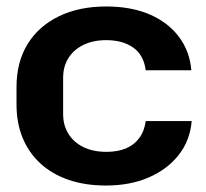

<svg xmlns="http://www.w3.org/2000/svg" viewBox="-20 -563 636 593"><path d="M307 10Q243 10 192 -7.5Q141 -25 105 -58Q69 -91 50 -137Q31 -183 31 -240V-294Q31 -371 65 -426.5Q99 -482 161.5 -512.5Q224 -543 308 -543Q385 -543 442 -518.5Q499 -494 532.5 -449.5Q566 -405 571 -346H430Q424 -393 391.5 -416Q359 -439 308 -439Q268 -439 238 -424.5Q208 -410 191.5 -384Q175 -358 175 -323V-210Q175 -176 191.5 -149.5Q208 -123 238 -108.5Q268 -94 309 -94Q343 -94 368.5 -104.5Q394 -115 410 -136.5Q426 -158 430 -189H572Q567 -129 532 -84.5Q497 -40 439.5 -15Q382 10 307 10Z"/></svg>

Font: Hubot Sans Condensed ExtraLight SemiBold
Style: Regular
Weight: 600
Version: Version 2.000